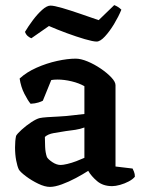

<svg xmlns="http://www.w3.org/2000/svg" viewBox="-20 -730 556 753"><path d="M176 3Q156 3 130 -9.5Q104 -22 82 -38.5Q60 -55 54 -65Q48 -77 43.5 -100.5Q39 -124 39 -152Q39 -178 43 -197Q47 -205 64.5 -221Q82 -237 102.5 -250.5Q123 -264 136 -267Q145 -269 165.5 -270.5Q186 -272 210 -273Q227 -274 239.5 -275Q252 -276 267.5 -278Q283 -280 311 -283V-392Q290 -404 261 -411Q232 -418 206 -418Q199 -418 192 -417.5Q185 -417 181 -416L148 -335Q143 -332 130.5 -328Q118 -324 100 -323Q89 -336 75.5 -362.5Q62 -389 57 -422Q84 -447 123.5 -464.5Q163 -482 204 -491Q245 -500 277 -500Q297 -500 323.5 -489Q350 -478 375 -461Q400 -444 416.5 -426.5Q433 -409 433 -396V-77L500 -69Q502 -65 505.5 -56.5Q509 -48 509 -37Q501 -27 485 -18.5Q469 -10 451 -5Q433 0 420 0Q384 0 361 -19.5Q338 -39 326 -60Q306 -47 278 -32Q250 -17 222.5 -7Q195 3 176 3ZM218 -83Q227 -83 244 -87Q261 -91 279.5 -98Q298 -105 311 -111V-230Q295 -224 276 -221Q257 -218 239 -216Q213 -212 190.5 -208Q168 -204 156 -193Q156 -177 157 -154Q158 -131 164 -114Q169 -105 185.5 -94Q202 -83 218 -83ZM359 -567Q345 -567 312.5 -576.5Q280 -586 242 -600Q204 -614 172 -628L103 -580Q97 -582 89.5 -588Q82 -594 78 -605Q91 -627 109 -651Q127 -675 145.5 -691.5Q164 -708 178 -708Q192 -708 224.5 -698.5Q257 -689 296 -675.5Q335 -662 367 -651L428 -710Q444 -704 456 -692Q445 -665 427.5 -636Q410 -607 391.5 -587Q373 -567 359 -567Z"/></svg>

Font: Texturina 72pt
Style: Bold
Weight: 700
Designer: Guillermo Torres Carreño
Foundry: Omnibus-Type
Version: Version 1.002; ttfautohint (v1.8.3)